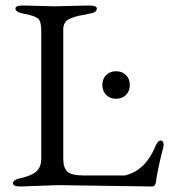

<svg xmlns="http://www.w3.org/2000/svg" viewBox="-20 -673 615 698"><path d="M177 -650 303 -653Q332 -653 332 -642Q332 -627 304 -623Q276 -618 263.5 -615Q251 -612 236 -606Q210 -595 210 -567V-96Q210 -63 225 -49Q240 -35 287 -35H433Q437 -35 458 -43Q510 -65 541 -132Q552 -162 564 -162Q575 -162 575 -144Q574 -143 574 -141V-139Q552 -54 547 -12Q545 5 533 5L190 0L55 5Q27 5 27 -7Q27 -18 49 -24Q90 -32 110 -48Q130 -64 130 -96V-560Q130 -595 119 -605Q108 -615 72 -622Q36 -628 36 -642Q36 -653 65 -653ZM366 -400Q380 -414 402 -414Q424 -414 438 -400Q452 -386 452 -364Q452 -342 438 -328Q424 -314 402 -314Q380 -314 366 -328Q352 -342 352 -364Q352 -386 366 -400Z"/></svg>

Font: Benne
Style: Regular
Weight: 400
Designer: John-Daniel Harrington
Version: Version 1.001